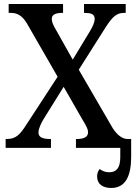

<svg xmlns="http://www.w3.org/2000/svg" viewBox="-20 -734 674 953"><path d="M8 0H233V-44H230C189 -44 171 -54 171 -76C171 -97 185 -124 197 -144L296 -303L386 -146C412 -103 417 -92 417 -77C417 -55 398 -44 361 -44H357V0H577V46C577 102 556 121 522 121C502 121 489 115 475 105C467 114 462 126 462 142C462 179 489 199 532 199C602 199 631 141 631 45V-44H614C591 -44 566 -58 540 -97L371 -388L504 -598C539 -653 560 -670 596 -670H604V-714H397V-670H400C429 -670 450 -665 450 -641C450 -623 440 -602 427 -580L341 -438L260 -582C243 -610 237 -626 237 -640C237 -656 247 -670 289 -670H293V-714H23V-670H35C68 -670 92 -654 114 -617L266 -353L110 -114C78 -64 58 -44 13 -44H8Z"/></svg>

Font: Noto Serif SemiCondensed Medium
Style: Regular
Weight: 500
Width: 4
Designer: Monotype Design Team
Foundry: Monotype Imaging Inc.
Version: Version 2.014